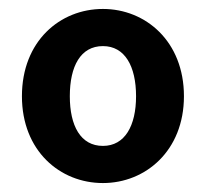

<svg xmlns="http://www.w3.org/2000/svg" viewBox="-20 -832 460 429"><path d="M210 -423C305 -423 391 -495 391 -617C391 -740 305 -812 210 -812C114 -812 29 -740 29 -617C29 -495 114 -423 210 -423ZM210 -506C160 -506 136 -551 136 -617C136 -684 160 -729 210 -729C259 -729 284 -684 284 -617C284 -551 259 -506 210 -506Z"/></svg>

Font: Noto Sans JP
Style: Bold
Weight: 700
Designer: Ryoko NISHIZUKA  (kana, bopomofo & ideographs); Paul D. Hunt (Latin, Greek & Cyrillic); Sandoll Communications , Soo-you
Foundry: Adobe
Version: Version 2.002;hotconv 1.0.116;makeotfexe 2.5.65601